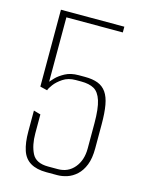

<svg xmlns="http://www.w3.org/2000/svg" viewBox="-99 -680 557 743"><g transform="rotate(15 179.5 -309.0)"><path d="M160 2Q121 2 96.5 -12.5Q72 -27 62 -57Q52 -87 52 -132V-216L80 -208V-132Q80 -85 96 -53Q112 -21 161 -21H200Q241 -21 266 -51Q291 -81 291 -128V-229Q291 -288 281 -319Q271 -350 251.5 -361Q232 -372 200 -372H178Q148 -372 127 -358Q106 -344 94.5 -328.5Q83 -313 81 -305L52 -312V-620H306V-597H80V-339Q83 -343 95.5 -356Q108 -369 130 -381Q152 -393 184 -393H209Q240 -393 261 -385Q282 -377 295 -358.5Q308 -340 313.5 -309Q319 -278 319 -232V-136Q319 -96 308.5 -69.5Q298 -43 280.5 -27Q263 -11 243 -4.5Q223 2 204 2Z"/></g></svg>

Font: Smooch Sans Thin ExtraLight
Style: Regular
Weight: 250
Version: Version 1.010